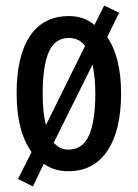

<svg xmlns="http://www.w3.org/2000/svg" viewBox="-20 -608 498 693"><path d="M417 -271Q417 -137 367.5 -63.5Q318 10 227 10Q175 10 138 -17L99 65L45 38L94 -59Q66 -99 53 -151.5Q40 -204 40 -271Q40 -407 88.5 -478.5Q137 -550 229 -550Q283 -550 321 -518L356 -588L410 -562L367 -474Q417 -401 417 -271ZM134 -270Q134 -199 146 -157L287 -442Q266 -471 228 -471Q179 -471 156.5 -421Q134 -371 134 -270ZM324 -271Q324 -303 321 -329Q318 -355 314 -375L174 -93Q195 -68 227 -68Q278 -68 301 -119Q324 -170 324 -271Z"/></svg>

Font: Noto Sans ExtraCondensed Medium
Style: Regular
Weight: 500
Width: 2
Designer: Monotype Design Team
Foundry: Monotype Imaging Inc.
Version: Version 2.013; ttfautohint (v1.8.4.7-5d5b)